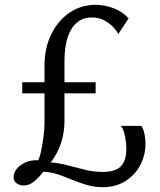

<svg xmlns="http://www.w3.org/2000/svg" viewBox="-20 -771 666 798"><path d="M406.5 7Q372 7 340 -2.5Q308 -12 278 -24.5Q248 -37 218.8 -46.8Q189.5 -56.5 159.5 -57Q144 -35.5 122.8 -17.8Q101.5 0 78.5 0Q63 0 49.8 -8.8Q36.5 -17.5 36.5 -35.5Q36.5 -53 50.2 -69.8Q64 -86.5 87.2 -96.5Q110.5 -106.5 138.5 -105Q145.5 -117.5 151.2 -145Q157 -172.5 161 -204.2Q165 -236 165 -262V-383H72.5V-429H165V-499Q165 -570.5 192.5 -627.5Q220 -684.5 268.2 -717.8Q316.5 -751 378 -751Q415 -751 452.8 -736.5Q490.5 -722 514.5 -694.5L471.5 -629.5Q468 -638.5 453.8 -654.8Q439.5 -671 416.2 -684.8Q393 -698.5 361.5 -698.5Q330.5 -698.5 308.8 -684Q287 -669.5 273.5 -644.5Q260 -619.5 254 -587Q248 -554.5 248 -518V-429H377.5V-383H248V-272Q248 -232.5 240.2 -200.2Q232.5 -168 219.8 -142.5Q207 -117 191 -96Q227.5 -93 263 -83.5Q298.5 -74 334.2 -65.2Q370 -56.5 406 -56.5Q460.5 -56.5 482.8 -80.2Q505 -104 505 -151.5Q505 -178 499.2 -206.5Q493.5 -235 482 -248H567.5Q574.5 -239 579.5 -218.2Q584.5 -197.5 584.5 -172.5Q584.5 -125.5 562.8 -84.5Q541 -43.5 501 -18.2Q461 7 406.5 7Z"/></svg>

Font: Merriweather 24pt SemiCondensed Light
Style: Regular
Weight: 300
Width: 4
Designer: Eben Sorkin
Foundry: Eben Sorkin
Version: Version 2.100